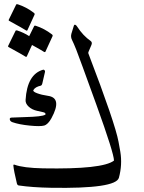

<svg xmlns="http://www.w3.org/2000/svg" viewBox="-20 -911 698 931"><path d="M354 -782.2Q382.3 -738.3 419.4 -712.4Q428.7 -705.6 423.3 -692.9L410.6 -663.1Q407.2 -656.2 408.2 -652.8Q538.6 -312 554.7 -223.6Q554.7 -223.6 563.5 -174.8Q573.7 -112.3 556.6 -49.3Q542.5 4.9 226.6 -0.5Q137.2 -2 70.8 -11.7Q64.5 -12.7 62 -21Q46.9 -83.5 44.9 -107.4Q43.9 -114.7 50.8 -112.3Q93.3 -96.7 188.5 -94.7Q478 -89.4 532.7 -132.3Q532.7 -167 447.5 -402.8Q362.3 -638.7 349.6 -670.4Q336.9 -702.1 329.3 -717Q321.8 -731.9 326.2 -747.6L337.9 -785.6Q339.8 -792 344.5 -791Q349.1 -790 354 -782.2ZM189.9 -573.2Q193.8 -573.2 196.5 -569.8Q199.2 -566.4 198.2 -562.5L186 -509.8Q183.6 -497.1 177.7 -495.6Q150.9 -489.7 142.1 -474.6Q137.7 -467.3 159.7 -459Q181.6 -450.7 212.4 -446.3Q283.2 -436.5 229.5 -337.9Q212.9 -307.6 194.1 -302.2Q175.3 -296.9 124 -302Q72.8 -307.1 40.5 -318.4Q29.3 -322.3 27.6 -331.3Q25.9 -340.3 35.6 -340.8Q60.5 -342.3 102.5 -343.3Q183.1 -345.2 198.7 -354.5Q202.6 -356.9 199.7 -361.3Q196.8 -365.7 190.4 -366.7L160.2 -373.5Q135.3 -378.9 119.1 -393.8Q103 -408.7 104 -425.8Q111.3 -551.3 189.9 -573.2ZM58.1 -888.2Q60.1 -892.1 66.4 -890.1Q108.4 -876.5 144.5 -848.6Q149.4 -844.7 147.5 -839.8L112.8 -764.2Q110.8 -759.8 102.8 -765.6Q94.7 -771.5 24.9 -809.6Q20.5 -812 22.5 -815.4ZM145.5 -784.2Q147.5 -788.1 153.3 -786.1Q195.3 -772.5 231.4 -744.6Q236.8 -740.7 234.9 -735.8L200.2 -660.2Q198.2 -655.8 189.9 -661.6Q183.1 -666.5 135.3 -692.9L109.9 -637.2Q107.9 -632.8 99.6 -638.7Q91.3 -644.5 22 -682.6Q17.6 -685.1 19.5 -688.5L55.2 -761.2Q57.1 -765.1 63.5 -763.2Q94.2 -753.4 121.6 -735.8Z"/></svg>

Font: Amiri
Style: Slanted
Weight: 400
Italic angle: 9°
Designer: Khaled Hosny
Version: Version 000.107